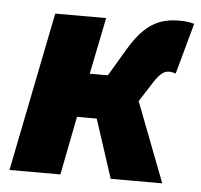

<svg xmlns="http://www.w3.org/2000/svg" viewBox="-43 -556 630 601"><g transform="rotate(5 272.0 -256.0)"><path d="M8 0H168L204 -184H266L326 0H488L392 -250L428 -306C448 -338 462 -350 478 -350C488 -350 494 -348 500 -346L544 -506C530 -510 516 -512 498 -512C434 -512 389 -490 340 -408L289 -322H232L268 -500H108Z"/></g></svg>

Font: Source Sans Pro Black
Style: Italic
Weight: 900
Italic angle: -11°
Designer: Paul D. Hunt
Foundry: Adobe Systems Incorporated
Version: Version 3.006;hotconv 1.0.111;makeotfexe 2.5.65597